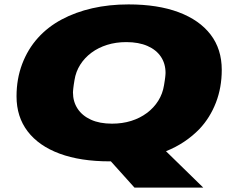

<svg xmlns="http://www.w3.org/2000/svg" viewBox="-20 -720 1048 871"><path d="M590 131 483 12Q482 12 481 12Q480 12 478 12Q345 12 250.5 -23Q156 -58 105.5 -124Q55 -190 55 -283Q55 -362 80.5 -429.5Q106 -497 152 -548Q197 -598 259.5 -631.5Q322 -665 398.5 -682.5Q475 -700 563 -700Q696 -700 790.5 -664.5Q885 -629 935.5 -563Q986 -497 986 -403Q986 -323 959.5 -254.5Q933 -186 885 -135Q854 -103 816 -77.5Q778 -52 733 -34L902 131ZM488 -159Q535 -159 575 -171.5Q615 -184 646.5 -207.5Q678 -231 698 -263Q718 -295 724 -333Q726 -346 727.5 -355Q729 -364 729.5 -370Q730 -376 730.5 -380.5Q731 -385 731 -389Q731 -431 710 -462.5Q689 -494 649 -511.5Q609 -529 553 -529Q506 -529 466 -516.5Q426 -504 395 -481Q364 -458 344 -426.5Q324 -395 318 -357Q316 -344 314.5 -335Q313 -326 312.5 -319.5Q312 -313 311.5 -309Q311 -305 311 -301Q311 -259 332 -227Q353 -195 392.5 -177Q432 -159 488 -159Z"/></svg>

Font: Archivo Expanded Black
Style: Italic
Weight: 900
Width: 7
Italic angle: -10°
Designer: Hector Gatti
Foundry: Omnibus-Type
Version: Version 2.001